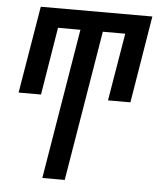

<svg xmlns="http://www.w3.org/2000/svg" viewBox="-53 -576 705 828"><g transform="rotate(5 300.0 -162.5)"><path d="M161 205 269 -446H172L124 -153H27L90 -530H573L511 -153H414L463 -446H366L258 205Z"/></g></svg>

Font: Iosevka Curly Medium Extended
Style: Italic
Weight: 500
Width: 7
Italic angle: -9°
Monospace: yes
Designer: Belleve Invis
Foundry: Belleve Invis
Version: Version 11.1.0; ttfautohint (v1.8.3)